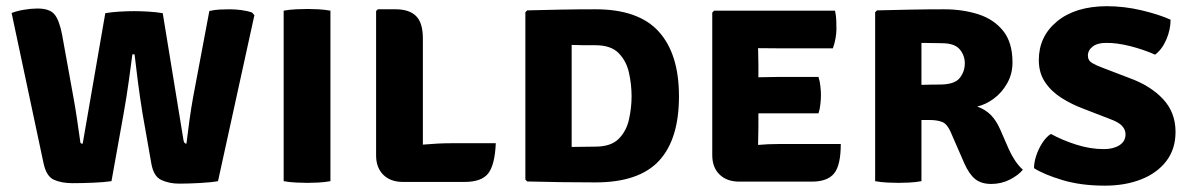

<svg xmlns="http://www.w3.org/2000/svg" viewBox="-20 -585 3842 620"><path d="M17.5 -543Q33.5 -549.5 57.2 -553.5Q81 -557.5 101 -557.5Q140 -557.5 155.8 -538.8Q171.5 -520 180.5 -473L217.5 -268.5Q223 -239 228.5 -201.8Q234 -164.5 238.5 -132.5Q239 -124.5 240.5 -122.8Q242 -121 247 -121L320 -542.5Q341 -546 366 -547.5Q391 -549 413 -549Q435.5 -549 459.8 -547.5Q484 -546 505.5 -542.5L572.5 -132.5Q574.5 -121 582 -121Q586 -155.5 591.8 -196.5Q597.5 -237.5 603.5 -270.5L656 -549.5Q673.5 -553.5 689.8 -554.2Q706 -555 721 -555Q739.5 -555 759 -552.5Q778.5 -550 794 -544.5L801.5 -536L684 0Q662.5 4 625.2 6Q588 8 558.5 8Q526.5 8 501 -3.8Q475.5 -15.5 468.5 -58L440 -220Q432 -269.5 425 -323.5Q418 -377.5 414.5 -409.5H407.5Q403.5 -377.5 396 -324Q388.5 -270.5 379.5 -220L340 0Q317 3.5 281.2 5Q245.5 6.5 214 6.5Q179 6.5 154.2 -4.5Q129.5 -15.5 120.5 -58.5Z M896 -550.5Q914 -554 936.8 -555Q959.5 -556 973 -556Q987.5 -556 1007.8 -555Q1028 -554 1047 -550.5V0Q1028 3.5 1007.8 4.5Q987.5 5.5 973 5.5Q959.5 5.5 936.8 4.5Q914 3.5 896 0Z M1581 -122.5Q1578 -52.5 1556.5 -25Q1535 2.5 1480 2.5H1281.5Q1241 2.5 1217.8 -20.5Q1194.5 -43.5 1194.5 -83V-549.5L1200 -555H1258Q1301.5 -555 1323.5 -533.2Q1345.5 -511.5 1345.5 -461V-118Q1396 -122.5 1437 -122.5Z M2172.5 -274Q2172.5 -135 2107.8 -65.5Q2043 4 1903 4Q1844 4 1792.5 3.2Q1741 2.5 1682.5 1L1676.5 -5V-545.5L1682.5 -551.5Q1741 -553 1792.5 -554Q1844 -555 1903 -555Q2042 -555 2107.2 -483Q2172.5 -411 2172.5 -274ZM2019.5 -274Q2019.5 -311.5 2011.2 -349.5Q2003 -387.5 1978 -413.2Q1953 -439 1902.5 -439Q1880 -439 1863.5 -439Q1847 -439 1826 -440V-110.5Q1848 -110.5 1864 -111Q1880 -111.5 1902.5 -111.5Q1953 -111.5 1978 -136.8Q2003 -162 2011.2 -199.8Q2019.5 -237.5 2019.5 -274Z M2695 -120Q2695 -51.5 2673.5 -25Q2652 1.5 2601.5 1.5H2367.5Q2327 1.5 2303.5 -21.5Q2280 -44.5 2280 -84V-544.5L2286 -550.5H2676.5Q2680 -534 2680.5 -519Q2681 -504 2681 -491Q2681 -478.5 2678.2 -462Q2675.5 -445.5 2669.5 -429H2490.5Q2469 -429 2428 -429.5Q2428 -414.5 2428.5 -403.2Q2429 -392 2429 -376.5V-335.5Q2469.5 -336.5 2490.5 -336.5H2623Q2627.5 -323 2629.2 -306.5Q2631 -290 2631 -278.5Q2631 -265.5 2629.2 -248.8Q2627.5 -232 2623 -219H2490.5Q2481.5 -219 2464.5 -219Q2447.5 -219 2429 -219V-176.5Q2429 -159 2428.5 -147Q2428 -135 2428 -118V-117Q2445 -118.5 2459.8 -119.2Q2474.5 -120 2496 -120Z M3249.5 -383.5Q3249.5 -346 3232.2 -315.8Q3215 -285.5 3188.8 -266.2Q3162.5 -247 3135.5 -241Q3162 -231.5 3179.8 -213.5Q3197.5 -195.5 3210 -166.5L3237.5 -103.5Q3246.5 -83.5 3258 -66.2Q3269.5 -49 3283 -37Q3269 -19.5 3241.2 -5.2Q3213.5 9 3181 9Q3148.5 9 3129 -6.8Q3109.5 -22.5 3094 -57.5L3049.5 -159.5Q3038.5 -184.5 3022.8 -191Q3007 -197.5 2981 -197.5H2955.5V0Q2936.5 3.5 2916.2 4.5Q2896 5.5 2881.5 5.5Q2868 5.5 2846 4.5Q2824 3.5 2806 0V-545.5L2812 -551.5Q2871 -553 2923.5 -554Q2976 -555 3028 -555Q3088.5 -555 3138.8 -539Q3189 -523 3219.2 -485.5Q3249.5 -448 3249.5 -383.5ZM2955.5 -446.5V-311Q2974 -311.5 2990.2 -311.8Q3006.5 -312 3014.5 -312Q3062 -312 3078.8 -332.8Q3095.5 -353.5 3095.5 -380.5Q3095.5 -406.5 3078.8 -426Q3062 -445.5 3021 -445.5Q3003 -445.5 2988.5 -446Q2974 -446.5 2955.5 -446.5Z M3319 -42Q3319 -60.5 3326.2 -82.5Q3333.5 -104.5 3346 -123.8Q3358.5 -143 3373.5 -152.5Q3410 -132.5 3455.2 -118Q3500.5 -103.5 3545 -103.5Q3575 -103.5 3594.8 -116Q3614.5 -128.5 3614.5 -151.5Q3614.5 -166.5 3603 -178.8Q3591.5 -191 3563.5 -201L3479.5 -233.5Q3440.5 -248 3407.8 -268.8Q3375 -289.5 3354.8 -319.5Q3334.5 -349.5 3334.5 -391Q3334.5 -467.5 3393.5 -516Q3452.5 -564.5 3553.5 -565Q3610 -565 3666 -551.8Q3722 -538.5 3760 -521.5Q3760 -489.5 3746.5 -457.8Q3733 -426 3710 -408.5Q3673 -425 3629.8 -436Q3586.5 -447 3551.5 -446.5Q3523.5 -446.5 3508.2 -434.5Q3493 -422.5 3493 -405.5Q3493 -389.5 3507.2 -381.2Q3521.5 -373 3543.5 -365L3627 -333Q3695 -308.5 3735.5 -265.2Q3776 -222 3776 -159Q3776 -103.5 3746.2 -64.8Q3716.5 -26 3665 -5.8Q3613.5 14.5 3548 14.5Q3470.5 14.5 3410.8 -3.5Q3351 -21.5 3319 -42Z"/></svg>

Font: Signika Negative SC
Style: Bold
Weight: 700
Designer: Anna Giedryś
Foundry: Anna Giedryś
Version: Version 2.000; ttfautohint (v1.8.3) -l 8 -r 50 -G 200 -x 9 -